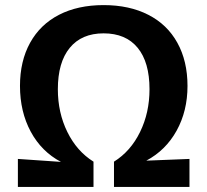

<svg xmlns="http://www.w3.org/2000/svg" viewBox="-20 -738 821 760"><path d="M59.1 -397.9Q59.1 -496.1 99.1 -568.6Q139.2 -641.1 213.6 -679.4Q288.1 -717.8 390.1 -717.8Q492.2 -717.8 567.1 -679.4Q642.1 -641.1 682.1 -568.6Q722.2 -496.1 722.2 -397.9Q722.2 -298.8 679.2 -220.9Q636.2 -143.1 559.1 -102.1L730 -108.9V2H431.2V-98.1Q497.1 -139.2 534.4 -215.6Q571.8 -292 571.8 -384.8Q571.8 -491.7 524.9 -548.8Q478 -606 390.1 -606Q303.2 -606 256.1 -548.6Q209 -491.2 209 -384.8Q209 -292 246.6 -215.6Q284.2 -139.2 350.1 -98.1V2H50.8V-108.9L221.2 -97.2Q144 -138.2 101.6 -217Q59.1 -295.9 59.1 -397.9Z"/></svg>

Font: Sarala
Style: Bold
Weight: 700
Designer: Andres Torresi
Foundry: Huerta Tipografica
Version: Version 1.004;PS 001.003;hotconv 1.0.70;makeotf.lib2.5.58329